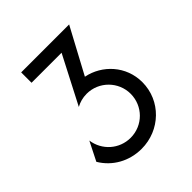

<svg xmlns="http://www.w3.org/2000/svg" viewBox="-176 -745 873 873"><g transform="rotate(-45 260.5 -308.5)"><path d="M237.5 8.3C356.9 8.3 454.2 -84.7 454.2 -204.2C454.2 -307.6 379.9 -387.5 286.8 -406.2L404.2 -625H95.8V-558.3H288.9L170.1 -328.5C188.9 -338.9 211.8 -345.8 237.5 -345.8C316 -345.8 379.2 -281.9 379.2 -204.2C379.2 -125.7 316.7 -62.5 237.5 -62.5C165.3 -62.5 105.6 -115.3 95.8 -186.8L50 -95.8C88.2 -31.2 157.6 8.3 237.5 8.3Z"/></g></svg>

Font: Afacad
Style: Regular
Weight: 400
Designer: Kristian Moeller
Foundry: Dicotype
Version: Version 1.000